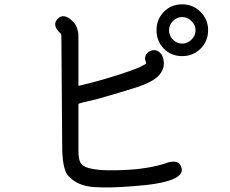

<svg xmlns="http://www.w3.org/2000/svg" viewBox="-20 -837 1040 869"><path d="M797.9 -86.9Q836.9 -11.7 580.1 5.9Q471.7 14.6 408.2 9.8Q331.1 5.9 288.1 -42Q265.6 -66.4 261.7 -152.3L257.8 -673.8Q257.8 -681.6 254.9 -684.6Q211.9 -723.6 242.2 -752.9Q268.6 -779.3 308.6 -741.2Q321.3 -729.5 327.6 -712.4Q334 -695.3 334.5 -684.6Q335 -673.8 335 -650.4V-448.2Q426.8 -469.7 521.5 -500Q580.1 -519.5 608.4 -531.2Q633.8 -543.9 636.7 -545.9Q641.6 -548.8 641.6 -551.3Q641.6 -553.7 639.6 -559.1Q637.7 -564.5 636.7 -567.4Q634.8 -591.8 656.2 -604Q677.7 -616.2 698.2 -603.5Q715.8 -591.8 720.2 -565.9Q724.6 -540 715.8 -521.5Q710.9 -508.8 701.2 -498Q673.8 -465.8 593.8 -440.4Q481.4 -405.3 416 -387.7Q335 -370.1 335 -366.2V-153.3Q335 -120.1 343.3 -102.5Q351.6 -85 381.8 -76.2Q416 -67.4 462.9 -66.4Q621.1 -63.5 726.6 -96.7Q728.5 -97.7 736.3 -100.1Q744.1 -102.5 746.1 -103.5Q778.3 -109.4 791 -96.7Q794.9 -92.8 797.9 -86.9ZM804.7 -817.4Q853.5 -817.4 887.7 -783.2Q921.9 -749 921.9 -700.2Q921.9 -650.4 887.7 -616.7Q853.5 -583 804.7 -583Q754.9 -583 721.7 -616.7Q688.5 -650.4 688.5 -700.2Q688.5 -750 721.7 -783.7Q754.9 -817.4 804.7 -817.4ZM804.7 -639.6Q828.1 -639.6 846.7 -657.7Q865.2 -675.8 865.2 -700.2Q865.2 -723.6 846.7 -741.7Q828.1 -759.8 804.7 -759.8Q780.3 -759.8 762.7 -741.7Q745.1 -723.6 745.1 -700.2Q745.1 -675.8 762.7 -657.7Q780.3 -639.6 804.7 -639.6Z"/></svg>

Font: irohamaru Regular
Style: Regular
Weight: 400
Designer: [Source Han Sans]
Ryoko NISHIZUKA  (kana & ideographs); Paul D. Hunt (Latin, Greek & Cyrillic); Wenlong ZHANG  (bopomofo
Version: Version 1.00